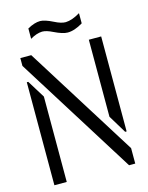

<svg xmlns="http://www.w3.org/2000/svg" viewBox="-125 -920 767 997"><g transform="rotate(-15 258.5 -421.5)"><path d="M121.1 -765.6V-821.3Q159.2 -842.8 189.5 -842.8Q213.9 -842.8 258.8 -820.3Q293 -802.7 317.4 -802.7Q351.6 -803.7 395.5 -830.1V-775.4Q350.6 -748 313.5 -748Q287.1 -748 241.2 -770.5Q208 -787.1 185.5 -787.1Q155.3 -786.1 121.1 -765.6ZM41 0V-553.7H48.8L107.4 -459V0ZM41 -641.6V-683.6H99.6L475.6 -83V0H442.4ZM409.2 -269.5V-683.6H475.6V-172.9H467.8Z"/></g></svg>

Font: Post No Bills Colombo
Style: Medium
Weight: 600
Designer: Kosala Senevirathne, Siva Puranthara, Lasantha Premarathna, Tharique Azeez
Foundry: Mooniak
Version: Version 1.220 ; ttfautohint (v1.5)